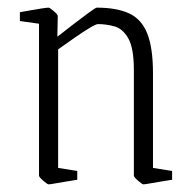

<svg xmlns="http://www.w3.org/2000/svg" viewBox="-20 -472 501 502"><path d="M107 10Q104 10 93 0.5Q82 -9 82 -13V-410L32 -417V-440Q44 -442 60 -445Q76 -448 89.5 -450Q103 -452 107 -452Q110 -452 120.5 -443Q131 -434 131 -430L130 -376Q145 -388 168.5 -406Q192 -424 211 -438Q230 -452 233 -452Q285 -452 317.5 -437Q350 -422 365 -384.5Q380 -347 380 -280V-33L430 -25V-2Q418 0 402 2.5Q386 5 372.5 7.5Q359 10 355 10Q352 10 341 0.5Q330 -9 330 -13V-289Q330 -346 315.5 -371.5Q301 -397 279.5 -403Q258 -409 236 -409Q231 -409 213.5 -398.5Q196 -388 174 -372.5Q152 -357 132 -343V-33L182 -25V-2Q170 0 154 2.5Q138 5 124.5 7.5Q111 10 107 10Z"/></svg>

Font: Grenze Gotisch ExtraLight
Style: Regular
Weight: 200
Designer: Renata Polastri
Foundry: Omnibus-Type
Version: Version 1.001